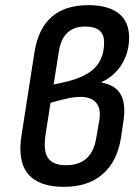

<svg xmlns="http://www.w3.org/2000/svg" viewBox="-20 -714 544 745"><path d="M228 11Q130 11 88.5 -39.5Q47 -90 64 -192L114 -513Q129 -604 181 -649Q233 -694 323 -694Q400 -694 440.5 -662Q481 -630 481 -568Q481 -511 452.5 -464.5Q424 -418 373 -395V-394Q428 -384 448.5 -347.5Q469 -311 459 -244L449 -177Q434 -86 377.5 -37.5Q321 11 228 11ZM237 -73Q338 -73 354 -182L366 -251Q372 -294 352.5 -316Q333 -338 292 -338Q268 -338 239 -331.5Q210 -325 176 -315L156 -187Q148 -127 167 -100Q186 -73 237 -73ZM188 -386 220 -393Q307 -411 345.5 -448.5Q384 -486 384 -549Q384 -581 365.5 -596Q347 -611 311 -611Q268 -611 242.5 -588Q217 -565 209 -518Z"/></svg>

Font: Sofia Sans Semi Condensed SemiBold
Style: Italic
Weight: 600
Italic angle: -9°
Version: Version 4.100